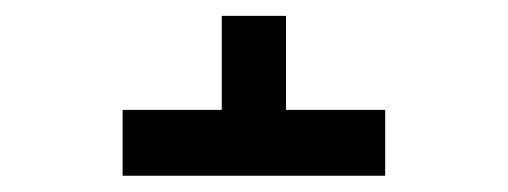

<svg xmlns="http://www.w3.org/2000/svg" viewBox="-20 -458 640 242"><path d="M465.5 -319.5V-236.5H134.5V-319.5H259.5V-438H340.5V-319.5Z"/></svg>

Font: JuliaMono
Style: Italic
Weight: 400
Italic angle: -9°
Monospace: yes
Designer: cormullion
Foundry: corm
Version: Version 0.057; ttfautohint (v1.8.4)